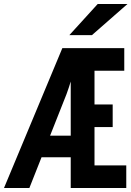

<svg xmlns="http://www.w3.org/2000/svg" viewBox="-20 -941 658 961"><path d="M0 0 292 -700H602V-587H453V-418H544V-305H453V-113H612V0H334V-533Q330.5 -521 324 -501.5Q317.5 -482 313 -470L127 0ZM172 -154 215 -262H350V-154ZM327 -765 469 -921H618L440 -765Z"/></svg>

Font: Overpass Mono Light
Style: Regular
Weight: 300
Monospace: yes
Designer: Delve Withrington, Dave Bailey
Foundry: Delve Fonts LLC
Version: Version 4.000